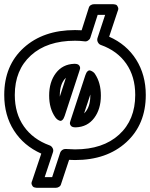

<svg xmlns="http://www.w3.org/2000/svg" viewBox="-40 -722 708 906"><path d="M-20 -273.9Q-20 -413.1 72 -496.6Q164.1 -580.1 314 -580.1Q335.4 -580.1 345.2 -579.1L378.9 -685.1Q380.9 -692.9 387.9 -697.5Q395 -702.1 402.8 -702.1H491.2Q492.7 -702.1 494.9 -702.1Q497.1 -702.1 503.2 -700.9Q509.3 -699.7 512 -696.3Q514.6 -692.9 517.3 -686.3Q520 -679.7 515.1 -668.9L475.1 -548.8Q557.1 -512.7 602.5 -440.7Q647.9 -368.7 647.9 -273.9Q647.9 -134.8 555.9 -50.8Q463.9 33.2 314 33.2Q308.6 33.2 299.3 32.7Q290 32.2 286.1 32.2L248 147Q246.1 154.8 239 159.4Q231.9 164.1 224.1 164.1H136.2Q134.8 164.1 132.6 164.1Q130.4 164.1 124.3 162.8Q118.2 161.6 115.2 158.2Q112.3 154.8 109.6 148.2Q106.9 141.6 111.8 130.9L154.8 2.9Q71.8 -34.2 25.9 -106Q-20 -177.7 -20 -273.9ZM29.8 -273.9Q29.8 -186.5 72.8 -125.5Q115.7 -64.5 193.8 -36.1Q202.6 -33.2 208 -23.7Q213.4 -14.2 210 -3.9L170.9 113.8H206.1L244.1 -2Q246.6 -9.3 253.9 -14.4Q261.2 -19.5 270 -19Q300.3 -17.1 314 -17.1Q445.8 -17.1 522 -86.7Q598.1 -156.2 598.1 -273.9Q598.1 -360.8 555.7 -421.6Q513.2 -482.4 436 -509.8Q427.2 -512.7 422.1 -522.2Q417 -531.7 419.9 -542L456.1 -651.9H420.9L386.2 -543.9Q383.8 -536.1 375.7 -530.8Q367.7 -525.4 358.9 -526.9Q337.9 -529.8 314 -529.8Q182.1 -529.8 106 -460.7Q29.8 -391.6 29.8 -273.9ZM191.9 -271Q191.9 -335 223.6 -377Q255.4 -418.9 310.1 -420.9Q327.6 -421.4 333.7 -413.1Q339.8 -404.8 337.4 -396.5L335 -388.2L265.1 -174.8Q260.7 -161.6 254.6 -156Q248.5 -150.4 242.9 -152.1Q237.3 -153.8 232.4 -157Q227.5 -160.2 224.6 -164.1L221.2 -168Q191.9 -209.5 191.9 -271ZM242.2 -266.1 271 -355Q242.2 -327.6 242.2 -271ZM293 -153.8 362.8 -367.2Q367.2 -380.4 373.3 -385.7Q379.4 -391.1 385.3 -389.4Q391.1 -387.7 396.5 -384.3Q401.9 -380.9 405.3 -377L408.2 -373Q436 -331.5 436 -271Q436 -207 404.3 -165Q372.6 -123 317.9 -121.1Q300.3 -120.6 294.2 -128.9Q288.1 -137.2 290.5 -145.5ZM356.9 -187Q386.2 -214.8 386.2 -271V-275.9Z"/></svg>

Font: Trueno Black Outline
Style: Regular
Weight: 900
Width: 6
Designer: Julieta Ulanovsky
Foundry: Julieta Ulanovsky
Version: Version 3.001b | FøM Fix